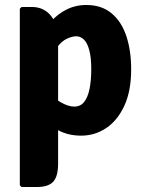

<svg xmlns="http://www.w3.org/2000/svg" viewBox="-20 -534 578 770"><path d="M108 -506Q155.5 -506 184.2 -470.8Q213 -435.5 213 -374V122Q213 174 193.2 195Q173.5 216 127.5 216H66.5L59.5 209V-499L66.5 -506ZM506 -255.5Q506 -169.5 478.8 -110.2Q451.5 -51 406 -20.5Q360.5 10 305.5 10Q253.5 10 213.2 -11.8Q173 -33.5 140 -53.5L165 -164Q194.5 -140.5 224.2 -123.5Q254 -106.5 278 -106.5Q302.5 -106.5 317.2 -124.8Q332 -143 339 -176.8Q346 -210.5 346 -256.5Q346 -303 338.2 -332.2Q330.5 -361.5 316.8 -375Q303 -388.5 285.5 -388.5Q270 -388.5 248.8 -379Q227.5 -369.5 207.2 -342.2Q187 -315 173.5 -262L138.5 -350.5Q143.5 -391 169.5 -428.5Q195.5 -466 236.2 -490Q277 -514 326 -514Q387 -514 427 -481Q467 -448 486.5 -389.8Q506 -331.5 506 -255.5Z"/></svg>

Font: Signika
Style: Bold
Weight: 700
Designer: Anna Giedry
Foundry: Anna Giedry
Version: Version 2.001